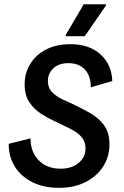

<svg xmlns="http://www.w3.org/2000/svg" viewBox="-20 -870 582 902"><path d="M256.7 12.5Q187.5 12.5 134.6 -12.9Q81.7 -38.3 51.2 -85Q20.8 -131.7 20.8 -194.2L123.3 -220Q123.3 -156.7 161.7 -117.1Q200 -77.5 264.2 -77.5Q318.3 -77.5 350 -105Q381.7 -132.5 381.7 -172.5Q381.7 -200.8 367.5 -220.4Q353.3 -240 330.8 -253.3Q308.3 -266.7 285 -277.5L239.2 -299.2Q205 -315 172.1 -336.2Q139.2 -357.5 117.5 -390.4Q95.8 -423.3 95.8 -473.3Q95.8 -526.7 122.1 -569.6Q148.3 -612.5 196.7 -637.5Q245 -662.5 310 -662.5Q399.2 -662.5 452.1 -614.6Q505 -566.7 507.5 -489.2L406.7 -460Q406.7 -512.5 379.2 -542.9Q351.7 -573.3 301.7 -573.3Q255.8 -573.3 230.4 -548.8Q205 -524.2 205 -490Q205 -456.7 226.2 -435.4Q247.5 -414.2 279.2 -400.8L322.5 -380.8Q362.5 -361.7 402.1 -339.6Q441.7 -317.5 467.9 -282.9Q494.2 -248.3 494.2 -191.7Q494.2 -134.2 464.6 -87.9Q435 -41.7 381.7 -14.6Q328.3 12.5 256.7 12.5ZM288.3 -700V-705L373.3 -850H478.3V-845L378.3 -700Z"/></svg>

Font: Familjen Grotesk Medium
Style: Italic
Weight: 500
Italic angle: -9.46201°
Designer: Anders Wikstroem, Jonas Baeckman, Matilda Gysing, Kristian Moeller
Foundry: Familjen STHLM AB
Version: Version 2.002; ttfautohint (v1.8.4.7-5d5b)